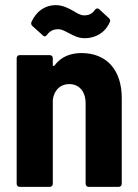

<svg xmlns="http://www.w3.org/2000/svg" viewBox="-20 -729 539 749"><path d="M207 -615C222 -615 232 -608 252 -598C271 -588 287 -580 311 -580C350 -580 389 -599 408 -642C411 -648 410 -654 405 -658L367 -693C365 -695 362 -696 360 -696C356 -696 353 -694 350 -690C339 -674 324 -669 309 -669C293 -669 280 -678 265 -687C245 -698 224 -709 197 -709C157 -709 122 -686 103 -644C100 -637 102 -631 107 -627L147 -591C149 -589 152 -587 154 -587C158 -587 161 -590 164 -594C175 -608 188 -615 207 -615ZM298 -522C257 -522 219 -509 193 -474C189 -470 186 -471 186 -475V-502C186 -509 181 -514 174 -514H57C50 -514 45 -509 45 -502V-12C45 -5 50 0 57 0H174C181 0 186 -5 186 -12V-340C191 -377 215 -401 250 -401C289 -401 314 -372 314 -326V-12C314 -5 319 0 326 0H443C450 0 455 -5 455 -12V-346C455 -456 396 -522 298 -522Z"/></svg>

Font: Barlow Semi Condensed
Style: Bold
Weight: 700
Width: 4
Designer: Jeremy Tribby
Foundry: Tribby Type
Version: Version 1.422;hotconv 1.0.109;makeotfexe 2.5.65596